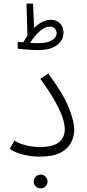

<svg xmlns="http://www.w3.org/2000/svg" viewBox="-20 -858 479 1058"><path d="M34 -38 59 -83Q84 -67 122 -57.5Q160 -48 199 -48Q274 -48 305.5 -74.5Q337 -101 337 -146Q337 -169 327 -203.5Q317 -238 288 -291.5Q259 -345 202 -424L246 -453Q328 -342 358.5 -266Q389 -190 389 -144Q389 -107 372 -73Q355 -39 314 -17Q273 5 199 5Q152 5 107 -6Q62 -17 34 -38ZM205 180Q188 180 177 169Q166 158 166 143Q166 127 177 115.5Q188 104 205 104Q220 104 231 115.5Q242 127 242 143Q242 158 231 169Q220 180 205 180ZM188 -582Q172 -582 150 -583.5Q128 -585 108 -586.5Q88 -588 77 -590L78 -627Q86 -627 93.5 -626Q101 -625 108 -625Q119 -644 131 -662L126 -838H162L168 -704Q188 -724 211.5 -736.5Q235 -749 260 -749Q292 -749 311 -729Q330 -709 330 -677Q330 -654 316 -632Q302 -610 271 -596Q240 -582 188 -582ZM255 -711Q233 -711 212 -696Q191 -681 174 -660.5Q157 -640 146 -622Q169 -620 187 -620Q240 -620 266 -636Q292 -652 292 -674Q292 -691 282 -701Q272 -711 255 -711Z"/></svg>

Font: Noto Sans Arabic Light
Style: Regular
Weight: 300
Designer: Monotype Design Team, Nadine Chahine, Nizar Qandah and Khaled Hosny
Foundry: Monotype Imaging Inc.
Version: Version 2.012; ttfautohint (v1.8.4.7-5d5b)